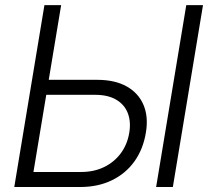

<svg xmlns="http://www.w3.org/2000/svg" viewBox="-20 -748 835 768"><path d="M156.2 -428.7H368.7Q439.9 -428.7 487.1 -402.1Q534.2 -375.5 554.2 -327.9Q574.2 -280.3 563.5 -217.3Q552.7 -151.4 517.8 -102.5Q482.9 -53.7 427.5 -26.9Q372.1 0 300.8 0H37.1L157.7 -727.5H224.6L113.8 -60.1H304.7Q355.5 -60.1 396 -79.6Q436.5 -99.1 462.9 -134.5Q489.3 -169.9 497.1 -217.3Q504.4 -261.7 491 -295.9Q477.5 -330.1 444.6 -349.4Q411.6 -368.7 360.8 -368.7H146.5ZM792 -727.5 671.4 0H604.5L725.1 -727.5Z"/></svg>

Font: Inter 28pt Light
Style: Italic
Weight: 300
Italic angle: -9.3988°
Designer: Rasmus Andersson
Foundry: rsms
Version: Version 4.001;git-66647c0bb